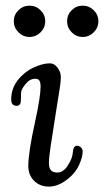

<svg xmlns="http://www.w3.org/2000/svg" viewBox="-20 -654 372 686"><path d="M236.1 -538.6Q219.7 -555.2 219.7 -578.1Q219.7 -601.1 236.1 -617.4Q252.4 -633.8 275.4 -633.8Q298.3 -633.8 314.9 -617.4Q331.5 -601.1 331.5 -578.1Q331.5 -555.2 314.9 -538.6Q298.3 -522 275.4 -522Q252.4 -522 236.1 -538.6ZM45.9 -538.6Q29.3 -555.2 29.3 -578.1Q29.3 -601.1 45.9 -617.4Q62.5 -633.8 85.4 -633.8Q108.4 -633.8 125 -617.4Q141.6 -601.1 141.6 -578.1Q141.6 -555.2 125 -538.6Q108.4 -522 85.4 -522Q62.5 -522 45.9 -538.6ZM105 -217.3Q125 -308.6 125 -344.2Q125 -359.9 120.6 -366.2Q116.2 -372.6 106.4 -372.6Q91.3 -372.6 80.1 -362.8Q69.8 -353.5 62.5 -341.8Q55.2 -330.1 55.2 -321.3Q55.2 -290 53.2 -285.2Q49.3 -275.9 39.6 -275.9Q20 -275.9 20 -298.3Q20 -340.8 47.6 -372.6Q75.2 -404.3 113.8 -418.5Q138.7 -427.7 158.7 -427.7Q173.8 -427.7 185.5 -412.4Q197.3 -397 197.3 -378.9Q197.3 -369.1 196 -357.9Q194.8 -346.7 192.9 -334.7Q190.9 -322.8 185.3 -287.4Q179.7 -252 173.8 -214.4Q171.9 -200.2 167.7 -174.6Q163.6 -148.9 161.1 -133.1Q158.7 -117.2 156.7 -99.4Q154.8 -81.5 154.8 -71.3Q154.8 -54.2 161.9 -45.9Q168.9 -37.6 185.1 -37.6Q206.1 -37.6 222.4 -63Q238.8 -88.4 240.2 -108.9Q241.7 -133.3 255.4 -133.3Q262.7 -133.3 269 -127.4Q275.4 -121.6 275.4 -112.8Q275.4 -93.8 262.9 -65.4Q250.5 -37.1 223.1 -15.1Q188.5 12.7 154.8 12.7Q122.1 12.7 101.6 -8.3Q81.1 -29.3 81.1 -60.5Q81.1 -108.9 105 -217.3Z"/></svg>

Font: Cooper*
Style: Italic
Weight: 400
Italic angle: -7°
Designer: Owen Earl
Foundry: indestructible type*
Version: Version 0.001